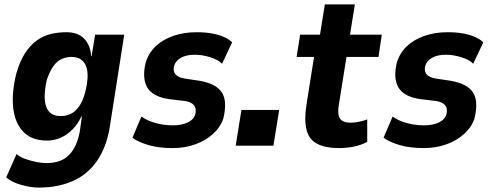

<svg xmlns="http://www.w3.org/2000/svg" viewBox="-20 -660 2221 870"><path d="M156 190Q120 190 77 178Q34 166 8 144L55 38Q71 52 95.5 60.5Q120 69 145 74Q170 79 190 79Q258 79 294 41Q330 3 342 -67L351 -132L349 -133Q333 -98 308 -73Q283 -48 254 -35.5Q225 -23 193 -23Q125 -23 86.5 -62Q48 -101 40 -170Q32 -239 54 -327Q70 -383 93.5 -419Q117 -455 146.5 -476.5Q176 -498 210 -506Q244 -514 281 -514Q334 -514 362 -484Q390 -454 393 -406L395 -405L411 -503H543L477 -82Q462 7 420 68.5Q378 130 310.5 160Q243 190 156 190ZM255 -134Q278 -134 298.5 -143Q319 -152 337 -176Q355 -200 366 -242Q386 -321 369.5 -361.5Q353 -402 304 -402Q281 -402 260 -393Q239 -384 222.5 -361Q206 -338 192 -298Q174 -216 190 -175Q206 -134 255 -134Z M762 11Q700 11 653.5 -2.5Q607 -16 580 -36L621 -132Q640 -118 664.5 -109Q689 -100 714.5 -96Q740 -92 762 -92Q803 -92 830.5 -105Q858 -118 865 -143Q871 -168 859.5 -182.5Q848 -197 820 -202L745 -211Q672 -222 647.5 -263.5Q623 -305 640 -376Q654 -421 686 -451Q718 -481 765.5 -497.5Q813 -514 871 -514Q909 -514 940 -508.5Q971 -503 994.5 -492.5Q1018 -482 1032 -468L986 -371Q970 -389 933 -400.5Q896 -412 862 -412Q825 -412 800.5 -398.5Q776 -385 769 -362Q763 -339 774.5 -324Q786 -309 817 -304L884 -294Q959 -281 985 -241.5Q1011 -202 992 -123Q979 -84 945.5 -53.5Q912 -23 865 -6Q818 11 762 11Z M1048 0 1074 -162H1245L1219 0Z M1516 11Q1455 11 1418 -8Q1381 -27 1369.5 -69.5Q1358 -112 1368 -181L1403 -402H1324L1340 -503H1430L1452 -640H1588L1566 -503H1710L1695 -402H1550L1515 -183Q1508 -140 1521 -122Q1534 -104 1569 -104Q1587 -104 1608 -108.5Q1629 -113 1644 -119V-17Q1615 -2 1583 4.5Q1551 11 1516 11Z M1900 11Q1838 11 1791.5 -2.5Q1745 -16 1718 -36L1759 -132Q1778 -118 1802.5 -109Q1827 -100 1852.5 -96Q1878 -92 1900 -92Q1941 -92 1968.5 -105Q1996 -118 2003 -143Q2009 -168 1997.5 -182.5Q1986 -197 1958 -202L1883 -211Q1810 -222 1785.5 -263.5Q1761 -305 1778 -376Q1792 -421 1824 -451Q1856 -481 1903.5 -497.5Q1951 -514 2009 -514Q2047 -514 2078 -508.5Q2109 -503 2132.5 -492.5Q2156 -482 2170 -468L2124 -371Q2108 -389 2071 -400.5Q2034 -412 2000 -412Q1963 -412 1938.5 -398.5Q1914 -385 1907 -362Q1901 -339 1912.5 -324Q1924 -309 1955 -304L2022 -294Q2097 -281 2123 -241.5Q2149 -202 2130 -123Q2117 -84 2083.5 -53.5Q2050 -23 2003 -6Q1956 11 1900 11Z"/></svg>

Font: Nunito Sans 7pt Condensed ExtraBold
Style: Italic
Weight: 800
Width: 3
Italic angle: -9°
Designer: Vernon Adams
Foundry: Vernon Adams
Version: Version 3.101;gftools[0.9.27]